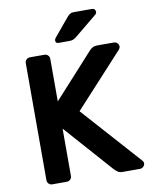

<svg xmlns="http://www.w3.org/2000/svg" viewBox="-97 -971 821 1042"><g transform="rotate(-10 314.0 -450.0)"><path d="M78 0ZM383 -900H483Q492 -900 497 -894.5Q502 -889 502 -880Q502 -873 497 -868L374 -767Q363 -758 354.5 -754Q346 -750 332 -750H272Q256 -750 256 -766Q256 -772 261 -779L346 -881Q357 -893 364 -896.5Q371 -900 383 -900ZM616 -27Q616 -16 608 -8Q600 0 589 0H494Q477 0 467.5 -6.5Q458 -13 448 -23L213 -288V-27Q213 -16 205 -8Q197 0 186 0H105Q94 0 86 -8Q78 -16 78 -27V-673Q78 -684 86 -692Q94 -700 105 -700H186Q197 -700 205 -692Q213 -684 213 -673V-438L431 -678Q441 -689 451 -694.5Q461 -700 476 -700H568Q579 -700 587 -692Q595 -684 595 -673Q595 -666 589 -658L320 -365L609 -42Q616 -34 616 -27Z"/></g></svg>

Font: Hezaedrus Medium
Style: Regular
Weight: 500
Designer: Hubert & Fischer
Foundry: Hubert & Fischer
Version: Version 1.10;September 3, 2019;FontCreator 11.5.0.2425 64-bi